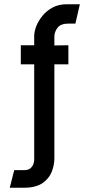

<svg xmlns="http://www.w3.org/2000/svg" viewBox="-20 -716 422 904"><path d="M26 168 47 85H94Q113 85 123 76.5Q133 68 137 57Q141 46 141 38V-413H78V-503H141V-546Q141 -567 150.5 -592Q160 -617 179.5 -641Q199 -665 227.5 -680.5Q256 -696 295 -696H356L335 -605H304Q265 -605 250.5 -585Q236 -565 236 -544V-502L302 -503V-413H236V30Q236 61 223.5 93Q211 125 179.5 146.5Q148 168 92 168Z"/></svg>

Font: Stick No Bills SemiBold
Style: Regular
Weight: 600
Designer: Kosala Senevirathne, Siva Puranthara, Lasantha Premarathna, Tharique Azeez
Foundry: mooniak
Version: Version 2.000